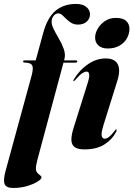

<svg xmlns="http://www.w3.org/2000/svg" viewBox="-53 -750 678 976"><path d="M208.5 -431.5 213.5 -443H332.5Q336.5 -443 338.2 -441.8Q340 -440.5 340 -438Q340 -436 338.8 -434.5Q337.5 -433 335.2 -432.2Q333 -431.5 329.5 -431.5ZM64.5 -437.5Q64.5 -440 66.2 -441.5Q68 -443 72 -443H128.5L167 -583.5Q188 -660.5 229.2 -695.2Q270.5 -730 333.5 -730Q368.5 -730 386.5 -714.2Q404.5 -698.5 404.5 -677.5Q404.5 -655.5 388 -640.2Q371.5 -625 343.5 -625Q324 -625 309.8 -633.5Q295.5 -642 284.2 -653.5Q273 -665 263.2 -673.5Q253.5 -682 243.5 -682Q231.5 -682 222.2 -672.5Q213 -663 210 -648Q207 -628.5 218.5 -604.8Q230 -581 245.8 -554.5Q261.5 -528 271.2 -500.8Q281 -473.5 274 -447.5L137.5 60.5Q133.5 76.5 131.5 87.5Q129.5 98.5 129.5 106.5Q129.5 120.5 136.8 128.5Q144 136.5 151 141.2Q158 146 158 152Q158 160.5 137.8 173.2Q117.5 186 84.8 195.8Q52 205.5 14 205.5Q-21 205.5 -29.2 186.2Q-37.5 167 -25 120L108 -367Q118 -405 110.2 -418.2Q102.5 -431.5 72 -432Q68 -432 66.2 -433.8Q64.5 -435.5 64.5 -437.5ZM473.5 -115.5Q460.5 -73.5 464 -59.2Q467.5 -45 479 -45Q489.5 -45 501 -53.8Q512.5 -62.5 529.5 -84.5Q533.5 -89.5 534.8 -91Q536 -92.5 538 -92Q540 -92 540 -88.8Q540 -85.5 537 -79Q517.5 -41 477.8 -15.8Q438 9.5 377 9.5Q343 9.5 327 -2Q311 -13.5 310 -37Q309 -60.5 320 -96.5L391 -322.5Q402.5 -358 400.5 -372Q398.5 -386 387 -386Q377.5 -386 364.5 -377.5Q351.5 -369 329.5 -343.5Q327 -340.5 325.2 -339.2Q323.5 -338 321 -338Q319.5 -338.5 319.8 -340.5Q320 -342.5 322 -346Q351 -394 394 -423.5Q437 -453 485 -453Q513.5 -453 530.8 -440.8Q548 -428.5 551.8 -403.5Q555.5 -378.5 544 -341ZM494.5 -503.5Q464 -503.5 447.2 -519Q430.5 -534.5 430.5 -558.5Q430.5 -581.5 444 -604.5Q457.5 -627.5 481 -643.2Q504.5 -659 535.5 -659Q572.5 -659 588.8 -643.2Q605 -627.5 605 -604Q605 -578 592 -555Q579 -532 554.2 -517.8Q529.5 -503.5 494.5 -503.5Z"/></svg>

Font: Fraunces 120pt
Style: Bold Italic
Weight: 700
Italic angle: -16°
Version: Version 1.000;[b76b70a41]